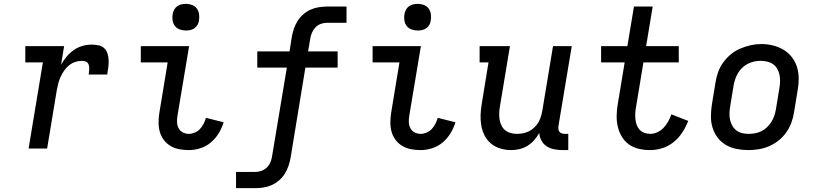

<svg xmlns="http://www.w3.org/2000/svg" viewBox="-20 -769 4240 994"><path d="M128 0 202 -446H111V-530H312L296 -434Q308 -456 324.5 -475.5Q341 -495 361.5 -509.5Q382 -524 406 -531Q430 -538 454 -538Q472 -538 490 -534.5Q508 -531 520 -519Q532 -507 537 -490.5Q542 -474 542.5 -455.5Q543 -437 540.5 -419Q538 -401 535 -383H439Q440 -391 441 -399Q442 -407 442 -415.5Q442 -424 440 -431.5Q438 -439 433 -444.5Q428 -450 420 -452Q412 -454 404 -454Q386 -454 368.5 -448Q351 -442 336.5 -430Q322 -418 311.5 -402.5Q301 -387 293.5 -370.5Q286 -354 281.5 -336.5Q277 -319 274 -302L224 0Z M958 8Q932 8 908 3.5Q884 -1 863.5 -13Q843 -25 828.5 -44Q814 -63 807.5 -86Q801 -109 801 -134.5Q801 -160 805 -185L848 -446H709V-530H959L899 -171Q896 -154 896.5 -137Q897 -120 904.5 -105.5Q912 -91 926.5 -83.5Q941 -76 958 -76Q973 -76 988.5 -82.5Q1004 -89 1015.5 -101.5Q1027 -114 1034.5 -129Q1042 -144 1046 -159L1138 -136Q1129 -107 1112.5 -79.5Q1096 -52 1071.5 -31.5Q1047 -11 1017 -1.5Q987 8 958 8ZM942 -611Q926 -611 910.5 -616.5Q895 -622 885.5 -634.5Q876 -647 873.5 -663.5Q871 -680 874 -697Q876 -708 882 -719Q888 -730 898 -737Q908 -744 919.5 -746.5Q931 -749 942 -749Q959 -749 974 -743.5Q989 -738 998.5 -725.5Q1008 -713 1010.5 -696.5Q1013 -680 1010 -663Q1009 -652 1003 -641Q997 -630 987 -623Q977 -616 965.5 -613.5Q954 -611 942 -611Z M1202 205V121H1303Q1319 121 1335 115Q1351 109 1363 96.5Q1375 84 1381 68.5Q1387 53 1389 37L1465 -419H1312V-503H1479L1491 -580Q1495 -601 1502 -621.5Q1509 -642 1521 -661Q1533 -680 1550.5 -695Q1568 -710 1588 -719Q1608 -728 1629.5 -731.5Q1651 -735 1672 -735H1774V-651H1672Q1656 -651 1640 -645Q1624 -639 1612.5 -626.5Q1601 -614 1594.5 -598.5Q1588 -583 1586 -567L1575 -503H1728V-419H1561L1484 50Q1480 71 1473 91.5Q1466 112 1454 131Q1442 150 1424.5 165Q1407 180 1387 189Q1367 198 1345.5 201.5Q1324 205 1303 205Z M2158 8Q2132 8 2108 3.5Q2084 -1 2063.5 -13Q2043 -25 2028.5 -44Q2014 -63 2007.5 -86Q2001 -109 2001 -134.5Q2001 -160 2005 -185L2048 -446H1909V-530H2159L2099 -171Q2096 -154 2096.5 -137Q2097 -120 2104.5 -105.5Q2112 -91 2126.5 -83.5Q2141 -76 2158 -76Q2173 -76 2188.5 -82.5Q2204 -89 2215.5 -101.5Q2227 -114 2234.5 -129Q2242 -144 2246 -159L2338 -136Q2329 -107 2312.5 -79.5Q2296 -52 2271.5 -31.5Q2247 -11 2217 -1.5Q2187 8 2158 8ZM2142 -611Q2126 -611 2110.5 -616.5Q2095 -622 2085.5 -634.5Q2076 -647 2073.5 -663.5Q2071 -680 2074 -697Q2076 -708 2082 -719Q2088 -730 2098 -737Q2108 -744 2119.5 -746.5Q2131 -749 2142 -749Q2159 -749 2174 -743.5Q2189 -738 2198.5 -725.5Q2208 -713 2210.5 -696.5Q2213 -680 2210 -663Q2209 -652 2203 -641Q2197 -630 2187 -623Q2177 -616 2165.5 -613.5Q2154 -611 2142 -611Z M2626 8Q2598 8 2571 0Q2544 -8 2523 -25Q2502 -42 2489.5 -66Q2477 -90 2472 -117.5Q2467 -145 2468 -173.5Q2469 -202 2474 -231L2509 -446H2463V-530H2620L2568 -217Q2565 -200 2564.5 -183Q2564 -166 2566.5 -150Q2569 -134 2576 -119.5Q2583 -105 2595 -95Q2607 -85 2623 -80.5Q2639 -76 2656 -76Q2672 -76 2687.5 -79Q2703 -82 2717.5 -89Q2732 -96 2744.5 -107.5Q2757 -119 2765.5 -132.5Q2774 -146 2779 -161.5Q2784 -177 2787 -192L2843 -530H2940L2871 -116Q2870 -108 2871 -100Q2872 -92 2876.5 -86.5Q2881 -81 2888.5 -78.5Q2896 -76 2904 -76H2922V8H2890Q2869 8 2847.5 3.5Q2826 -1 2809.5 -12Q2793 -23 2783 -41.5Q2773 -60 2772 -81Q2761 -61 2745.5 -43.5Q2730 -26 2710.5 -14Q2691 -2 2669 3Q2647 8 2626 8Z M3346 8Q3316 8 3287.5 1.5Q3259 -5 3236.5 -21Q3214 -37 3199.5 -61Q3185 -85 3178.5 -112.5Q3172 -140 3172.5 -170Q3173 -200 3178 -229L3214 -446H3092V-530H3228L3262 -735H3359L3325 -530H3494V-446H3311L3273 -216Q3270 -200 3269 -184Q3268 -168 3269.5 -152.5Q3271 -137 3276 -123Q3281 -109 3291 -98Q3301 -87 3315.5 -81.5Q3330 -76 3346 -76Q3365 -76 3383.5 -84.5Q3402 -93 3416 -108Q3430 -123 3439.5 -140.5Q3449 -158 3456 -177L3543 -143Q3531 -112 3512.5 -83.5Q3494 -55 3467.5 -33.5Q3441 -12 3409 -2Q3377 8 3346 8Z M3854 8Q3823 8 3793 2Q3763 -4 3737.5 -19Q3712 -34 3694.5 -57.5Q3677 -81 3668.5 -109.5Q3660 -138 3660.5 -169Q3661 -200 3666 -231L3684 -341Q3688 -368 3697.5 -395Q3707 -422 3724 -445.5Q3741 -469 3764 -488Q3787 -507 3813.5 -518Q3840 -529 3867 -535Q3894 -541 3922 -541Q3953 -541 3982.5 -533.5Q4012 -526 4037 -511Q4062 -496 4080 -472.5Q4098 -449 4106.5 -420.5Q4115 -392 4115 -361Q4115 -330 4109 -299L4091 -189Q4087 -162 4077.5 -135.5Q4068 -109 4051.5 -85Q4035 -61 4012 -42.5Q3989 -24 3962.5 -12.5Q3936 -1 3908.5 3.5Q3881 8 3854 8ZM3855 -76Q3872 -76 3889 -79Q3906 -82 3922 -90Q3938 -98 3951 -110.5Q3964 -123 3973.5 -138Q3983 -153 3988.5 -169.5Q3994 -186 3997 -203L4015 -313Q4018 -330 4018.5 -347.5Q4019 -365 4015.5 -381.5Q4012 -398 4004 -412.5Q3996 -427 3982.5 -436.5Q3969 -446 3952 -450Q3935 -454 3918 -454Q3901 -454 3884.5 -450.5Q3868 -447 3852 -439Q3836 -431 3823 -418.5Q3810 -406 3801 -391Q3792 -376 3786.5 -360Q3781 -344 3778 -327L3760 -217Q3757 -200 3756.5 -182.5Q3756 -165 3759.5 -149Q3763 -133 3771 -118.5Q3779 -104 3792 -94Q3805 -84 3821.5 -80Q3838 -76 3855 -76Q3855 -76 3855 -76Q3855 -76 3855 -76Z"/></svg>

Font: Iosevka Curly Slab MdEx
Style: Italic
Weight: 500
Width: 7
Italic angle: -9°
Monospace: yes
Designer: Belleve Invis
Foundry: Belleve Invis
Version: Version 11.0.0; ttfautohint (v1.8.3)